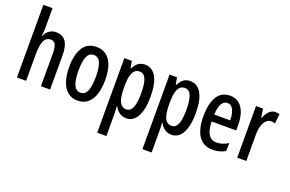

<svg xmlns="http://www.w3.org/2000/svg" viewBox="-118 -1204 2855 1887"><g transform="rotate(20 1310.0 -260.0)"><path d="M158 -559Q158 -509 151 -469H157Q172 -508 203 -529Q234 -550 273 -550Q343 -550 376 -502Q409 -454 409 -363V0H313V-341Q313 -406 298.5 -435Q284 -464 250 -464Q200 -464 179 -418Q158 -372 158 -274V0H62V-760H158Z M886 -271Q886 -189 866.5 -126Q847 -63 805 -26.5Q763 10 696 10Q634 10 592 -26Q550 -62 529.5 -125.5Q509 -189 509 -271Q509 -401 554.5 -475.5Q600 -550 698 -550Q787 -550 836.5 -479Q886 -408 886 -271ZM607 -270Q607 -173 629 -123Q651 -73 698 -73Q746 -73 767.5 -122Q789 -171 789 -271Q789 -369 767.5 -418Q746 -467 698 -467Q650 -467 628.5 -418Q607 -369 607 -270Z M1202 -550Q1279 -550 1320 -479Q1361 -408 1361 -270Q1361 -137 1320.5 -63.5Q1280 10 1207 10Q1168 10 1136.5 -11Q1105 -32 1085 -72H1081Q1083 -48 1084 -28.5Q1085 -9 1085 6V240H989V-540H1067L1080 -467H1085Q1108 -512 1137 -531Q1166 -550 1202 -550ZM1177 -468Q1130 -468 1107.5 -424Q1085 -380 1085 -286V-264Q1085 -165 1107.5 -119Q1130 -73 1178 -73Q1221 -73 1242 -121Q1263 -169 1263 -269Q1263 -368 1243 -418Q1223 -468 1177 -468Z M1675 -550Q1752 -550 1793 -479Q1834 -408 1834 -270Q1834 -137 1793.5 -63.5Q1753 10 1680 10Q1641 10 1609.5 -11Q1578 -32 1558 -72H1554Q1556 -48 1557 -28.5Q1558 -9 1558 6V240H1462V-540H1540L1553 -467H1558Q1581 -512 1610 -531Q1639 -550 1675 -550ZM1650 -468Q1603 -468 1580.5 -424Q1558 -380 1558 -286V-264Q1558 -165 1580.5 -119Q1603 -73 1651 -73Q1694 -73 1715 -121Q1736 -169 1736 -269Q1736 -368 1716 -418Q1696 -468 1650 -468Z M2094 -549Q2151 -549 2189 -518Q2227 -487 2246 -432.5Q2265 -378 2265 -309V-248H2008Q2011 -70 2123 -70Q2153 -70 2182.5 -79Q2212 -88 2243 -108V-25Q2185 10 2111 10Q2040 10 1997 -25.5Q1954 -61 1934 -123.5Q1914 -186 1914 -266Q1914 -403 1959.5 -476Q2005 -549 2094 -549ZM2094 -472Q2056 -472 2034 -435.5Q2012 -399 2009 -321H2176Q2176 -384 2156 -428Q2136 -472 2094 -472Z M2565 -550Q2588 -550 2611 -543L2599 -443Q2582 -450 2557 -450Q2514 -450 2487.5 -402Q2461 -354 2461 -280V0H2366V-540H2440L2453 -449H2458Q2475 -493 2502 -521.5Q2529 -550 2565 -550Z"/></g></svg>

Font: Noto Sans ExtraCondensed Medium
Style: Regular
Weight: 500
Width: 2
Designer: Monotype Design Team
Foundry: Monotype Imaging Inc.
Version: Version 2.013; ttfautohint (v1.8.4.7-5d5b)